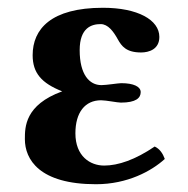

<svg xmlns="http://www.w3.org/2000/svg" viewBox="-20 -464 483 494"><path d="M174 -121C174 -175 199 -206 240 -206C253 -206 282 -200 291 -200C330 -200 342 -212 342 -227C342 -241 324 -250 292 -250C284 -250 254 -245 241 -245C210 -245 185 -272 185 -335C185 -393 216 -402 239 -402C258 -402 272 -383 283 -363C293 -345 305 -329 343 -329C363 -329 390 -337 390 -369C390 -413 334 -444 245 -444C111 -444 64 -389 64 -322C64 -276 87 -250 140 -229C44 -194 44 -137 44 -106C44 -54 81 10 227 10C308 10 370 -24 404 -55C399 -69 391 -81 378 -87C328 -53 284 -38 248 -38C212 -38 174 -62 174 -121Z"/></svg>

Font: Libertinus Serif
Style: Bold
Weight: 700
Designer: Philipp H. Poll, Khaled Hosny
Foundry: Caleb Maclennan
Version: Version 7.050;RELEASE